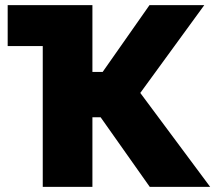

<svg xmlns="http://www.w3.org/2000/svg" viewBox="-20 -730 841 750"><path d="M528 -367 801 0H565L373 -272H341V0H147V-550H10V-710H341V-449H381L564 -710H778Z"/></svg>

Font: Raleway-v4020 Black
Style: Regular
Weight: 900
Designer: Matt McInerney, Pablo Impallari, Rodrigo Fuenzalida
Foundry: Matt McInerney, Pablo Impallari, Rodrigo Fuenzalida
Version: Version 4.020;PS 004.020;hotconv 1.0.88;makeotf.lib2.5.64775